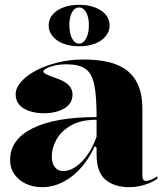

<svg xmlns="http://www.w3.org/2000/svg" viewBox="-20 -762 684 797"><path d="M325 -515Q390 -515 436 -503Q482 -491 512 -465.5Q542 -440 556.5 -402Q571 -364 571 -312V-33Q571 -23 574.5 -17Q578 -11 587 -11Q595 -11 607 -16Q619 -21 633 -30V-20Q620 -10 600.5 -2Q581 6 559.5 10.5Q538 15 517 15Q455 15 418 -16Q381 -47 381 -120Q381 -129 381 -133Q381 -137 381 -140.5Q381 -144 381 -149L373 -155Q355 -115 331 -83.5Q307 -52 278.5 -30Q250 -8 219 3.5Q188 15 156 15Q118 15 88 1Q58 -13 40 -38.5Q22 -64 22 -99Q22 -183 115.5 -229.5Q209 -276 381 -276Q381 -362 371.5 -409.5Q362 -457 335 -476Q308 -495 257 -495Q229 -495 207 -490Q185 -485 172.5 -478Q160 -471 160 -465Q160 -460 172.5 -453.5Q185 -447 217 -436Q281 -414 281 -370Q281 -332 247 -312Q213 -292 162 -292Q112 -292 78.5 -312Q45 -332 45 -371Q45 -397 68 -423Q91 -449 130 -469.5Q169 -490 219.5 -502.5Q270 -515 325 -515ZM381 -265Q316 -265 275 -241.5Q234 -218 214.5 -183Q195 -148 195 -113Q195 -92 201.5 -78.5Q208 -65 218.5 -58.5Q229 -52 244 -52Q259 -52 277 -60Q295 -68 313.5 -85Q332 -102 349.5 -129Q367 -156 381 -195ZM309 -742Q346 -742 374.5 -731Q403 -720 419 -701Q435 -682 435 -656Q435 -632 419 -612Q403 -592 374.5 -581Q346 -570 309 -570Q271 -570 242.5 -581Q214 -592 198 -612Q182 -632 182 -656Q182 -682 198 -701Q214 -720 242.5 -731Q271 -742 309 -742ZM309 -731Q290 -731 279 -711Q268 -691 268 -658Q268 -624 279 -602.5Q290 -581 309 -581Q326 -581 337.5 -602.5Q349 -624 349 -658Q349 -691 337.5 -711Q326 -731 309 -731Z"/></svg>

Font: Kalnia Thin SemiBold
Style: Regular
Weight: 600
Version: Version 1.105